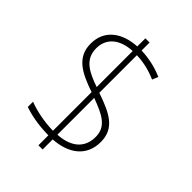

<svg xmlns="http://www.w3.org/2000/svg" viewBox="-234 -869 1037 1037"><g transform="rotate(45 285.0 -350.5)"><path d="M253 -18V58H285V-19C399 -26 479 -84 479 -193C479 -298 401 -335 285 -375V-662C330 -661 382 -651 436 -627L450 -661C397 -684 342 -696 285 -698V-759H253V-697C143 -691 64 -634 64 -530C64 -425 144 -386 253 -348V-53C181 -54 112 -70 66 -88V-48C108 -33 171 -19 253 -18ZM253 -662V-387C169 -416 103 -448 103 -533C103 -616 167 -658 253 -662ZM285 -55V-336C383 -300 440 -270 440 -192C440 -104 377 -60 285 -55Z"/></g></svg>

Font: Noto Sans Telugu ExtraLight
Style: Regular
Weight: 200
Designer: Jelle Bosma - Monotype Design Team
Foundry: Monotype Imaging Inc.
Version: Version 2.005